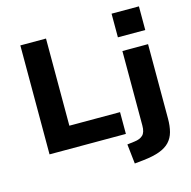

<svg xmlns="http://www.w3.org/2000/svg" viewBox="-131 -878 1193 1200"><g transform="rotate(-15 466.0 -278.0)"><path d="M94 0V-705H260V-141H588V0ZM696 -596V-749H873V-596ZM594 193 580 66 628 60Q663 56 682 38Q701 20 701 -24V-506H867V-25Q867 24 857 61Q847 98 823 123.5Q799 149 757.5 164.5Q716 180 652 187Z"/></g></svg>

Font: Nunito Sans 6pt ExtraBold
Style: Regular
Weight: 800
Version: Version 3.101;gftools[0.9.27]